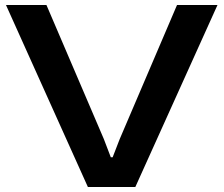

<svg xmlns="http://www.w3.org/2000/svg" viewBox="-20 -749 896 769"><path d="M332 0 3.9 -729H166L396 -191.9L423.8 -119.1H431.2L459 -190.9L689 -729H851.1L522 0Z"/></svg>

Font: Lumene Sans Expanded
Style: Bold
Weight: 600
Width: 7
Designer: Deni Anggara
Version: Version 1.003;Glyphs 3.1.2 (3151)